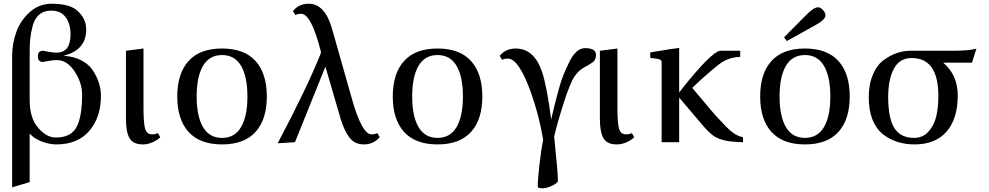

<svg xmlns="http://www.w3.org/2000/svg" viewBox="-20 -762 5298 1029"><path d="M257 -742Q344 -742 385 -712Q442 -669 442 -604Q442 -493 320 -463Q375 -460 416 -438.5Q457 -417 478.5 -383.5Q500 -350 510.5 -316Q521 -282 521 -248Q521 -134 459 -61Q397 12 282 12Q245 12 204 -3.5Q163 -19 139 -46V214L45 242V-461Q45 -528 67.5 -590.5Q90 -653 140 -697.5Q190 -742 257 -742ZM420 -256Q420 -318 380 -379Q340 -440 284 -440Q262 -440 238 -435Q214 -430 210 -430Q183 -430 183 -460Q183 -490 210 -490Q213 -490 237.5 -485Q262 -480 284 -480Q358 -480 358 -578Q358 -634 332 -669.5Q306 -705 254 -705Q215 -705 190 -683.5Q165 -662 155 -623Q145 -584 142 -554.5Q139 -525 139 -484V-225Q139 -130 184 -77.5Q229 -25 279 -25Q360 -25 390 -80.5Q420 -136 420 -256Z M655 -124V-490L749 -502V-186Q749 -104 757.5 -73Q766 -42 795 -42Q815 -42 826 -49L839 -27Q829 -15 802 -1.5Q775 12 745 12Q694 12 674.5 -21Q655 -54 655 -124Z M990.5 -55Q930 -122 930 -245Q930 -368 990.5 -435Q1051 -502 1170 -502Q1289 -502 1349.5 -435Q1410 -368 1410 -245Q1410 -122 1349.5 -55Q1289 12 1170 12Q1051 12 990.5 -55ZM1068 -409Q1034 -351 1034 -245Q1034 -139 1068 -81Q1102 -23 1170 -23Q1238 -23 1272 -81Q1306 -139 1306 -245Q1306 -351 1272 -409Q1238 -467 1170 -467Q1102 -467 1068 -409Z M1760 -606 1867 -229Q1920 -42 1971 -42Q1991 -42 2002 -49L2015 -27Q1982 12 1930 12Q1881 12 1853 -24.5Q1825 -61 1806 -124L1724 -405L1561 0L1468 6Q1620 -280 1698 -473Q1700 -477 1700 -484L1699 -488Q1648 -688 1594 -688Q1574 -688 1563 -681L1550 -703Q1582 -742 1635 -742Q1722 -742 1760 -606Z M2145.5 -55Q2085 -122 2085 -245Q2085 -368 2145.5 -435Q2206 -502 2325 -502Q2444 -502 2504.5 -435Q2565 -368 2565 -245Q2565 -122 2504.5 -55Q2444 12 2325 12Q2206 12 2145.5 -55ZM2223 -409Q2189 -351 2189 -245Q2189 -139 2223 -81Q2257 -23 2325 -23Q2393 -23 2427 -81Q2461 -139 2461 -245Q2461 -351 2427 -409Q2393 -467 2325 -467Q2257 -467 2223 -409Z M2671 -441 2658 -463Q2691 -502 2743 -502Q2843 -502 2885 -377Q2911 -299 2934 -122Q2945 -170 2951.5 -196Q2958 -222 2972.5 -276Q2987 -330 3000.5 -362.5Q3014 -395 3032 -431.5Q3050 -468 3071 -486Q3092 -504 3115 -504Q3174 -504 3174 -469Q3174 -441 3157.5 -429Q3141 -417 3110.5 -400.5Q3080 -384 3059 -352Q3036 -319 3001.5 -211.5Q2967 -104 2950 -30Q2970 161 2970 207Q2970 218 2940.5 232.5Q2911 247 2888 247Q2862 247 2862 238Q2862 201 2871 121Q2880 41 2891 -14Q2869 -144 2825 -268Q2760 -448 2702 -448Q2682 -448 2671 -441Z M3195 -124V-490L3289 -502V-186Q3289 -104 3297.5 -73Q3306 -42 3335 -42Q3355 -42 3366 -49L3379 -27Q3369 -15 3342 -1.5Q3315 12 3285 12Q3234 12 3214.5 -21Q3195 -54 3195 -124Z M3620 -239V0H3526V-429Q3526 -444 3502 -447L3465 -452V-481Q3587 -502 3620 -505V-266L3636 -287Q3790 -481 3839 -490H3947V-457Q3881 -456 3828 -413Q3748 -348 3690 -291Q3711 -267 3754.5 -214.5Q3798 -162 3818 -140Q3838 -118 3868 -87Q3898 -56 3920 -43Q3942 -30 3962 -27V0Q3900 -1 3863.5 -9.5Q3827 -18 3803 -35Q3779 -52 3748 -88Z M4114.5 -55Q4054 -122 4054 -245Q4054 -368 4114.5 -435Q4175 -502 4294 -502Q4413 -502 4473.5 -435Q4534 -368 4534 -245Q4534 -122 4473.5 -55Q4413 12 4294 12Q4175 12 4114.5 -55ZM4192 -409Q4158 -351 4158 -245Q4158 -139 4192 -81Q4226 -23 4294 -23Q4362 -23 4396 -81Q4430 -139 4430 -245Q4430 -351 4396 -409Q4362 -467 4294 -467Q4226 -467 4192 -409ZM4182 -562 4301 -682Q4341 -723 4365 -723Q4377 -723 4390.5 -708.5Q4404 -694 4404 -680Q4404 -656 4348 -626L4197 -542Z M4636 -239Q4636 -310 4658 -362Q4680 -414 4716 -440Q4752 -466 4787.5 -478Q4823 -490 4860 -490H5088Q5171 -490 5213 -501L5189 -426H5035Q5113 -361 5113 -248Q5112 -123 5052 -55.5Q4992 12 4882 12Q4832 12 4789.5 -1.5Q4747 -15 4711.5 -43Q4676 -71 4656 -121Q4636 -171 4636 -239ZM4740 -239Q4741 -123 4775 -73Q4809 -23 4878 -23Q4926 -23 4956 -56.5Q4986 -90 4997.5 -137.5Q5009 -185 5009 -248Q5009 -451 4866 -451Q4801 -451 4770.5 -393.5Q4740 -336 4740 -239Z"/></svg>

Font: Linguistics Pro
Style: Regular
Weight: 400
Designer: Stefan Peev, Context Ltd
Foundry: Stefan Peev, Context Ltd
Version: Version 001.000